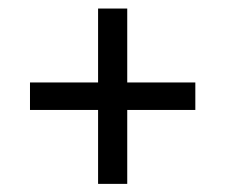

<svg xmlns="http://www.w3.org/2000/svg" viewBox="-20 -542 540 461"><path d="M285.5 -100.5H215.5V-521.5H285.5ZM52 -278V-344H449V-278Z"/></svg>

Font: Anek Odia Medium
Style: Regular
Weight: 400
Version: Version 1.003